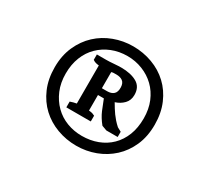

<svg xmlns="http://www.w3.org/2000/svg" viewBox="-110 -870 967 887"><g transform="rotate(30 373.5 -426.0)"><path d="M106.9 -426.8Q106.9 -488.8 128.9 -538.1Q150.9 -587.4 187.5 -621.3Q224.1 -655.3 272.5 -673.3Q320.8 -691.4 373.5 -691.4Q427.7 -691.4 476.6 -673.3Q525.4 -655.3 561.5 -621.3Q597.7 -587.4 618.9 -538.1Q640.1 -488.8 640.1 -426.8Q640.1 -363.8 618.4 -314.7Q596.7 -265.6 559.8 -231.7Q522.9 -197.8 474.9 -179.7Q426.8 -161.6 373.5 -161.6Q319.8 -161.6 271 -179.7Q222.2 -197.8 185.8 -231.7Q149.4 -265.6 128.2 -314.7Q106.9 -363.8 106.9 -426.8ZM165.5 -426.8Q165.5 -377.4 182.1 -338.1Q198.7 -298.8 227.1 -270.8Q255.4 -242.7 293.2 -228.3Q331.1 -213.9 373.5 -213.9Q418 -213.9 456.3 -228.3Q494.6 -242.7 522.7 -270.3Q550.8 -297.9 566.2 -337.2Q581.5 -376.5 581.5 -426.8Q581.5 -475.6 565.2 -514.9Q548.8 -554.2 520.5 -581.5Q492.2 -608.9 454.1 -624Q416 -639.2 373.5 -639.2Q328.6 -639.2 290.8 -624Q252.9 -608.9 224.9 -581.5Q196.8 -554.2 181.2 -514.9Q165.5 -475.6 165.5 -426.8ZM344.2 -332Q356.4 -331.1 363.3 -328.9Q370.1 -326.7 376.5 -323.2V-292.5H246.1V-323.2Q262.2 -329.1 279.3 -332V-535.2Q269 -536.1 261.5 -538.3Q253.9 -540.5 246.1 -545.9V-574.7H295.4Q312.5 -574.7 335.9 -576.7Q359.4 -578.6 374.5 -578.6Q425.3 -578.6 457.8 -560.3Q490.2 -542 490.2 -499Q490.2 -470.2 472.2 -451.7Q454.1 -433.1 427.7 -424.8Q436 -410.6 443.1 -399.2Q450.2 -387.7 458 -377Q465.8 -366.2 475.6 -355Q485.4 -343.8 498.5 -332L520 -320.3V-292.5H459.5L433.1 -302.2Q409.7 -331.1 397.7 -359.4Q385.7 -387.7 375.5 -415H344.2ZM370.1 -539.6Q359.4 -539.6 354.7 -539.3Q350.1 -539.1 344.2 -537.1V-451.2H372.1Q394.5 -451.2 406.7 -462.4Q418.9 -473.6 418 -499Q417 -521 404.3 -530.3Q391.6 -539.6 370.1 -539.6Z"/></g></svg>

Font: PT Astra Serif
Style: Bold
Weight: 700
Designer: A.Korolkova, I. Chaeva
Foundry: ParaType Ltd
Version: Version 1.002